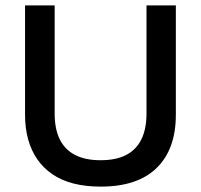

<svg xmlns="http://www.w3.org/2000/svg" viewBox="-20 -680 747 713"><path d="M354 13Q298 13 253 1.5Q208 -10 174.5 -33Q141 -56 118.5 -88.5Q96 -121 84.5 -162.5Q73 -204 73 -254V-660H183V-258Q183 -201 202 -162.5Q221 -124 259 -104.5Q297 -85 353 -85Q411 -85 448.5 -104.5Q486 -124 505 -162.5Q524 -201 524 -258V-660H633V-254Q633 -126 562 -56.5Q491 13 354 13Z"/></svg>

Font: Bricolage Grotesque 24pt Medium
Style: Regular
Weight: 500
Designer: Mathieu Triay
Foundry: Atelier Triay
Version: Version 1.001;gftools[0.9.33.dev8+g029e19f]